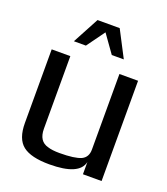

<svg xmlns="http://www.w3.org/2000/svg" viewBox="-129 -770 757 871"><g transform="rotate(20 250.0 -335.0)"><path d="M210 10Q121 10 81.5 -21Q42 -52 42 -129V-484H132V-134Q132 -73 179 -61Q200 -54 236 -54Q309 -54 340 -68Q369 -82 369 -119V-484H459V0H369V-59Q354 10 210 10ZM124 -553 192 -680H299L365 -553H307L245 -640L182 -553Z"/></g></svg>

Font: Gamestation Display
Style: Regular
Weight: 400
Designer: Jonas Hecksher
Foundry: Jonas Hecksher, Playtypeª, e-types AS
Version: Version 1.003